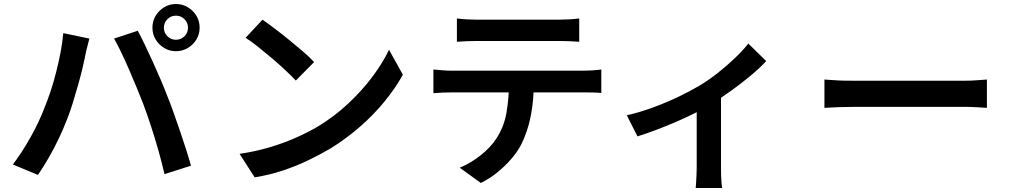

<svg xmlns="http://www.w3.org/2000/svg" viewBox="-20 -851 5030 956"><path d="M796 -713Q796 -688 813.5 -670.5Q831 -653 856 -653Q881 -653 898.5 -670.5Q916 -688 916 -713Q916 -738 898.5 -755.5Q881 -773 856 -773Q831 -773 813.5 -755.5Q796 -738 796 -713ZM739 -713Q739 -746 755 -772.5Q771 -799 797.5 -815Q824 -831 856 -831Q888 -831 915 -815Q942 -799 958 -772.5Q974 -746 974 -713Q974 -681 958 -654.5Q942 -628 915 -612Q888 -596 856 -596Q824 -596 797.5 -612Q771 -628 755 -654.5Q739 -681 739 -713ZM199 -308Q216 -349 231.5 -395.5Q247 -442 259.5 -491.5Q272 -541 281.5 -590Q291 -639 295 -686L425 -659Q422 -645 417 -628Q412 -611 408.5 -594.5Q405 -578 403 -566Q398 -541 389 -504Q380 -467 368 -425Q356 -383 343 -340.5Q330 -298 316 -262Q298 -215 274 -164Q250 -113 222.5 -65.5Q195 -18 169 20L44 -32Q91 -94 132.5 -168.5Q174 -243 199 -308ZM693 -334Q678 -373 659.5 -417.5Q641 -462 621.5 -507Q602 -552 583 -591.5Q564 -631 548 -659L666 -698Q681 -670 700.5 -629.5Q720 -589 740.5 -544Q761 -499 780 -454.5Q799 -410 813 -373Q827 -339 843 -294Q859 -249 875.5 -201Q892 -153 906.5 -107.5Q921 -62 931 -26L799 16Q786 -41 769 -101Q752 -161 732.5 -221Q713 -281 693 -334Z M1287 -753Q1313 -735 1348 -708.5Q1383 -682 1420 -652Q1457 -622 1490 -593.5Q1523 -565 1544 -542L1453 -450Q1434 -470 1403.5 -499Q1373 -528 1337 -558.5Q1301 -589 1266 -617Q1231 -645 1203 -663ZM1173 -85Q1254 -97 1324 -118Q1394 -139 1453.5 -165.5Q1513 -192 1561 -220Q1644 -270 1713 -334.5Q1782 -399 1834 -468.5Q1886 -538 1917 -603L1986 -479Q1949 -412 1895 -346Q1841 -280 1773 -220.5Q1705 -161 1626 -112Q1575 -82 1516 -53.5Q1457 -25 1390 -2.5Q1323 20 1248 32Z M2255 -759Q2279 -756 2306 -754.5Q2333 -753 2357 -753Q2376 -753 2416.5 -753Q2457 -753 2508.5 -753Q2560 -753 2611.5 -753Q2663 -753 2703 -753Q2743 -753 2760 -753Q2784 -753 2811.5 -754.5Q2839 -756 2864 -759V-643Q2839 -645 2812 -646Q2785 -647 2760 -647Q2743 -647 2703 -647Q2663 -647 2611.5 -647Q2560 -647 2509 -647Q2458 -647 2417 -647Q2376 -647 2358 -647Q2333 -647 2305 -646Q2277 -645 2255 -643ZM2138 -505Q2160 -503 2184 -501Q2208 -499 2231 -499Q2244 -499 2283 -499Q2322 -499 2377.5 -499Q2433 -499 2496.5 -499Q2560 -499 2623.5 -499Q2687 -499 2742 -499Q2797 -499 2835.5 -499Q2874 -499 2886 -499Q2902 -499 2928 -500.5Q2954 -502 2974 -505V-388Q2956 -390 2931.5 -390.5Q2907 -391 2886 -391Q2874 -391 2835.5 -391Q2797 -391 2742 -391Q2687 -391 2623.5 -391Q2560 -391 2496.5 -391Q2433 -391 2377.5 -391Q2322 -391 2283 -391Q2244 -391 2231 -391Q2209 -391 2184 -390Q2159 -389 2138 -387ZM2638 -444Q2638 -347 2622 -269.5Q2606 -192 2574 -129Q2556 -95 2526 -60Q2496 -25 2457.5 6.5Q2419 38 2374 60L2269 -16Q2323 -38 2373 -77.5Q2423 -117 2452 -162Q2490 -220 2502 -291Q2514 -362 2515 -443Z M3101 -277Q3167 -292 3234.5 -317Q3302 -342 3361 -370.5Q3420 -399 3460 -423Q3509 -452 3555.5 -489Q3602 -526 3641 -563.5Q3680 -601 3706 -634L3795 -547Q3766 -515 3719.5 -476Q3673 -437 3619.5 -398.5Q3566 -360 3512 -327Q3479 -307 3435.5 -285.5Q3392 -264 3344.5 -243.5Q3297 -223 3248 -204.5Q3199 -186 3154 -172ZM3449 -354 3570 -378V-17Q3570 0 3570.5 20.5Q3571 41 3572.5 58.5Q3574 76 3576 85H3444Q3445 76 3446 58.5Q3447 41 3448 20.5Q3449 0 3449 -17Z M4085 -455Q4102 -454 4128.5 -452Q4155 -450 4184 -449.5Q4213 -449 4239 -449Q4262 -449 4298 -449Q4334 -449 4378 -449Q4422 -449 4469.5 -449Q4517 -449 4564.5 -449Q4612 -449 4654 -449Q4696 -449 4728.5 -449Q4761 -449 4780 -449Q4816 -449 4845.5 -451.5Q4875 -454 4894 -455V-314Q4877 -315 4844.5 -317Q4812 -319 4780 -319Q4762 -319 4729 -319Q4696 -319 4653.5 -319Q4611 -319 4564 -319Q4517 -319 4469.5 -319Q4422 -319 4378 -319Q4334 -319 4298 -319Q4262 -319 4239 -319Q4197 -319 4154.5 -317.5Q4112 -316 4085 -314Z"/></svg>

Font: Noto Sans SC SemiBold
Style: Regular
Weight: 600
Designer: Ryoko NISHIZUKA 西塚涼子 (kana, bopomofo & ideographs); Paul D. Hunt (Latin, Greek & Cyrillic); Sandoll Communications 산돌커뮤니
Foundry: Adobe
Version: Version 2.004-H2;hotconv 1.0.118;makeotfexe 2.5.65603